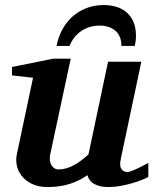

<svg xmlns="http://www.w3.org/2000/svg" viewBox="-20 -734 614 766"><path d="M571.8 -27.8Q561.5 -22.5 543.7 -15.4Q525.9 -8.3 504.2 -2.2Q482.4 3.9 459 8.1Q435.5 12.2 414.1 12.2Q388.2 12.2 372.1 6.8Q356 1.5 346.9 -6.1Q337.9 -13.7 334 -21.7Q330.1 -29.8 329.1 -35.2Q295.9 -12.2 257.3 0Q218.8 12.2 169.9 12.2Q132.8 12.2 107.2 -0.5Q81.5 -13.2 66.7 -32.2Q51.8 -51.3 47.1 -74Q42.5 -96.7 46.9 -117.2L111.8 -423.8L27.8 -433.1V-466.8L192.9 -500H262.2L180.2 -117.2Q177.7 -105.5 179 -94.7Q180.2 -84 184.6 -75.9Q189 -67.9 196.3 -63Q203.6 -58.1 212.9 -58.1Q229.5 -58.1 245.4 -62.7Q261.2 -67.4 276.1 -75.7Q291 -84 305.2 -94.7Q319.3 -105.5 333 -118.2L411.1 -487.8H543.9L461.9 -100.1Q456.1 -72.3 464.1 -60.1Q472.2 -47.9 487.8 -47.9Q491.7 -47.9 496.8 -49.1Q502 -50.3 511 -54Q520 -57.6 534.4 -64.7Q548.8 -71.8 571.8 -84ZM522.5 -591.8Q522.5 -581.5 521.2 -571Q520 -560.5 517.6 -550.8H464.4Q464.4 -590.8 440.4 -611.3Q416.5 -631.8 377.4 -631.8Q335.9 -631.8 304.4 -610.4Q272.9 -588.9 257.3 -550.8H205.6Q212.4 -586.4 228.8 -616.5Q245.1 -646.5 269.3 -668Q293.5 -689.5 325 -701.7Q356.4 -713.9 393.6 -713.9Q422.9 -713.9 446.5 -706.1Q470.2 -698.2 487.1 -682.9Q503.9 -667.5 513.2 -644.5Q522.5 -621.6 522.5 -591.8Z"/></svg>

Font: Charis SIL Phon
Style: Bold Italic
Weight: 700
Italic angle: -11°
Foundry: SIL International
Version: Version 5.000